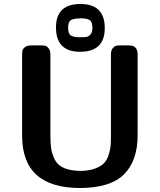

<svg xmlns="http://www.w3.org/2000/svg" viewBox="-20 -922 804 964"><path d="M91 -240V-644Q91 -659 92.5 -667.5Q94 -676 105 -685Q116 -694 137 -694H187Q200 -694 208 -692Q216 -690 224.5 -679Q233 -668 233 -647V-242Q233 -202 237 -176Q241 -150 253.5 -123.5Q266 -97 293 -82.5Q320 -68 362 -65L387 -64Q429 -65 458 -76Q487 -87 502 -102.5Q517 -118 525.5 -144.5Q534 -171 535.5 -191Q537 -211 537 -243V-649Q537 -670 546.5 -680.5Q556 -691 564 -692.5Q572 -694 585 -694H629Q671 -694 671 -648V-243Q671 -116 603.5 -47.5Q536 21 383 22Q91 22 91 -240ZM261 -784Q261 -902 384 -902Q506 -902 506 -781Q506 -662 382 -662Q261 -662 261 -784ZM322 -783Q322 -753 335.5 -744Q349 -735 380 -735H386Q405 -735 415.5 -737Q426 -739 435 -750Q444 -761 444 -782Q444 -812 430.5 -821Q417 -830 386 -830Q344 -829 333 -819Q322 -808 322 -783Z"/></svg>

Font: CMU Sans Serif
Style: Bold
Weight: 700
Version: Version 0.7.0